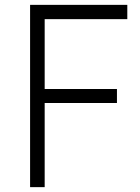

<svg xmlns="http://www.w3.org/2000/svg" viewBox="-20 -770 575 790"><path d="M503.8 -691.2H163.8V-403.8H461.2V-346.2H163.8V0H103.8V-750H503.8Z"/></svg>

Font: Now Light
Style: Regular
Weight: 300
Designer: Alfredo Marco Pradil
Foundry: Alfredo Marco Pradil
Version: Version 1.002;PS 001.002;hotconv 1.0.88;makeotf.lib2.5.64775